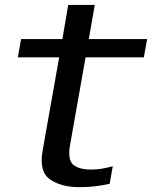

<svg xmlns="http://www.w3.org/2000/svg" viewBox="-20 -748 613 774"><path d="M300.5 6.5Q363 6.5 422 -7L434.5 -78Q389.5 -64.5 346.5 -64.5Q298 -64.5 275 -84.2Q252 -104 262.5 -164L325 -517H560L573 -590.5H338L362 -728H255L231.5 -590.5H65L52 -517H218.5L151.5 -139Q137 -55.5 182 -24.5Q227 6.5 300.5 6.5Z"/></svg>

Font: Anybody SemiExpanded
Style: Italic
Weight: 400
Width: 6
Italic angle: -10°
Version: Version 1.113;gftools[0.9.25]